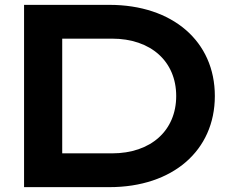

<svg xmlns="http://www.w3.org/2000/svg" viewBox="-20 -770 946 790"><path d="M79 -750V0H430C690 0 864 -150 864 -375C864 -600 690 -750 430 -750ZM236 -611H441C601 -611 705 -517 705 -375C705 -233 601 -139 441 -139H236Z"/></svg>

Font: Bounded Med
Style: Regular
Weight: 500
Designer: Vlad Churkin
Version: Version 3.0